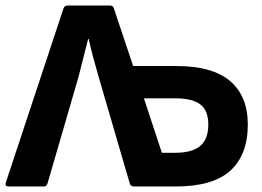

<svg xmlns="http://www.w3.org/2000/svg" viewBox="-23 -675 949 695"><path d="M8 0Q-6 0 -2 -14L207 -645Q211 -655 222 -655H375Q386 -655 389 -645L459 -436H616Q746 -436 810 -381.5Q874 -327 874 -224Q874 -115 811 -57.5Q748 0 613 0H461Q451 0 447 -10L334 -397Q324 -431 315 -465Q306 -499 298 -534H296Q287 -499 278.5 -465Q270 -431 261 -396L149 -11Q146 0 135 0ZM563 -122H612Q672 -122 701.5 -146.5Q731 -171 731 -224Q731 -276 701.5 -297.5Q672 -319 613 -319H498Z"/></svg>

Font: Sofia Sans ExtraBold
Style: Regular
Weight: 800
Designer: Botio Nikoltchev, Ani Petrova
Foundry: lettersoup
Version: Version 4.101; ttfautohint (v1.8.4.7-5d5b)